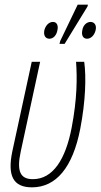

<svg xmlns="http://www.w3.org/2000/svg" viewBox="-20 -793 431 823"><path d="M235 -605H257L355 -765L357 -773H313L238 -617ZM192 -627C208 -627 222 -641 226 -663C231 -685 223 -699 207 -699C189 -699 175 -683 170 -663C166 -642 174 -627 192 -627ZM353 -627C370 -627 385 -642 390 -664C395 -686 384 -699 368 -699C351 -699 336 -684 333 -664C328 -642 336 -627 353 -627ZM117 10C221 10 292 -76 324 -241C347 -360 350 -464 341 -528H306C311 -461 311 -370 287 -245C261 -110 207 -25 121 -25C68 -25 50 -57 69 -144L152 -528H116L33 -145C11 -40 36 10 117 10Z"/></svg>

Font: Noto Sans ExtraCondensed ExtraLight
Style: Italic
Weight: 200
Width: 2
Italic angle: -12°
Designer: Monotype Design Team
Foundry: Monotype Imaging Inc.
Version: Version 2.013